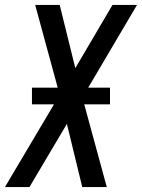

<svg xmlns="http://www.w3.org/2000/svg" viewBox="-32 -755 573 775"><path d="M-12 0 186 -334H97V-401H201L110 -735H209L272 -480L422 -735H521L324 -401H412V-334H308L399 0H300L238 -255L87 0Z"/></svg>

Font: Iosevka SS04 Medium
Style: Italic
Weight: 500
Italic angle: -9°
Monospace: yes
Designer: Belleve Invis
Foundry: Belleve Invis
Version: Version 19.0.0; ttfautohint (v1.8.4)